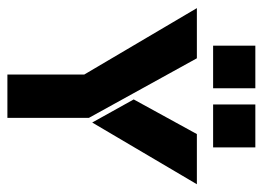

<svg xmlns="http://www.w3.org/2000/svg" viewBox="-118 -610 727 532"><g transform="rotate(90 246.0 -343.5)"><path d="M106 -570V-687H224V-570ZM269 -570V-687H388V-570ZM2 -525H141L306 -226V0H186V-213ZM319 -235 255 -350 351 -525H490Z"/></g></svg>

Font: BroshK
Style: Medium
Weight: 500
Designer: gluk
Foundry: gluk
Version: Version 0.60